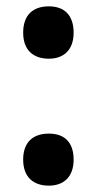

<svg xmlns="http://www.w3.org/2000/svg" viewBox="-20 -574 306 605"><path d="M53 -471C53 -416 85 -389 134 -389C180 -389 212 -416 212 -471C212 -527 182 -554 134 -554C84 -554 53 -527 53 -471ZM53 -71C53 -16 85 11 134 11C180 11 212 -16 212 -71C212 -127 182 -153 134 -153C84 -153 53 -126 53 -71Z"/></svg>

Font: Noto Sans Georgian Condensed Bold
Style: Regular
Weight: 700
Width: 3
Designer: Monotype Design Team, Akaki Razmadze
Foundry: Google LLC
Version: Version 2.005